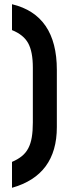

<svg xmlns="http://www.w3.org/2000/svg" viewBox="-20 -759 366 912"><path d="M37 10Q65 -2 84 -17.5Q103 -33 114.5 -55Q126 -77 131 -107Q136 -137 136 -177V-438Q136 -513 114 -553.5Q92 -594 37 -616V-739Q250 -688 250 -427V-155Q250 73 37 133Z"/></svg>

Font: Involve SemiBold
Style: Regular
Weight: 600
Designer: Stefan Peev
Foundry: Context Ltd.
Version: Version 1.001